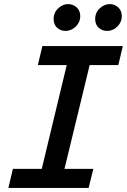

<svg xmlns="http://www.w3.org/2000/svg" viewBox="-20 -918 620 938"><path d="M21 0 43 -93H184L306 -600H165L187 -693H580L558 -600H418L295 -93H436L413 0ZM300 -767Q276 -767 259 -782.5Q242 -798 242 -825Q242 -857 264.5 -877.5Q287 -898 312 -898Q337 -898 354.5 -882Q372 -866 372 -839Q372 -818 361 -801.5Q350 -785 333.5 -776Q317 -767 300 -767ZM504 -767Q479 -767 462 -782.5Q445 -798 445 -825Q445 -857 467.5 -877.5Q490 -898 516 -898Q540 -898 557.5 -882Q575 -866 575 -839Q575 -818 564 -801.5Q553 -785 537 -776Q521 -767 504 -767Z"/></svg>

Font: Ubuntu Sans Mono Medium
Style: Italic
Weight: 500
Italic angle: -13.5°
Monospace: yes
Designer: Dalton Maag Ltd
Foundry: Dalton Maag Ltd
Version: Version 1.006